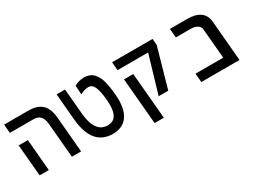

<svg xmlns="http://www.w3.org/2000/svg" viewBox="-51 -1196 2503 1895"><g transform="rotate(-30 1200.0 -248.5)"><path d="M288.5 -510H19L10.5 -609H288.5Q388 -609 439.8 -560.5Q491.5 -512 501 -408L536.5 0H431.5L397 -392Q391.5 -454.5 364.5 -482.2Q337.5 -510 288.5 -510ZM32 -359.5H137L168.5 0H64Z M634 -314 608.5 -608.5H704.5L730 -317.5Q739.5 -208 780.5 -149.5Q821.5 -91 892.5 -91Q955.5 -91 984.2 -133Q1013 -175 1013 -258Q1013 -280.5 1010.5 -314Q1002 -411 980.8 -462.8Q959.5 -514.5 914.5 -514.5Q891.5 -514.5 867 -506.8Q842.5 -499 820 -486L813.5 -589Q838 -601.5 864.8 -610Q891.5 -618.5 923.5 -618.5Q991 -618.5 1029.8 -578.5Q1068.5 -538.5 1085.2 -475.2Q1102 -412 1110 -321.5Q1113 -288.5 1113 -259.5Q1113 -126 1056.8 -59.2Q1000.5 7.5 897 7.5Q781.5 7.5 715 -70.5Q648.5 -148.5 634 -314Z M1597.5 -515H1249L1241 -609H1702L1708 -537L1581 -89H1471.5ZM1258.5 -404H1364L1410 120.5H1304.5Z M1897.5 -100H2214L2184 -440.5Q2181 -473 2150.8 -490Q2120.5 -507 2078.5 -507H1908.5L1900 -609H2099.5Q2189 -609 2242 -572Q2295 -535 2302 -458L2341.5 0H1906.5Z"/></g></svg>

Font: JuliaMono Medium
Style: Italic
Weight: 500
Italic angle: -9°
Monospace: yes
Designer: cormullion
Foundry: corm
Version: Version 0.054; ttfautohint (v1.8.4)